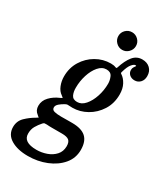

<svg xmlns="http://www.w3.org/2000/svg" viewBox="-324 -879 1072 1233"><g transform="rotate(30 212.0 -262.0)"><path d="M-80.5 135.5Q-80.5 91 -49.8 61.2Q-19 31.5 17 11Q34.5 0.5 31.5 0Q28.5 -0.5 17.5 -11Q-8 -29.5 -8 -64Q-8 -102 19.8 -131Q47.5 -160 87 -176.5Q103 -184 102.2 -185.5Q101.5 -187 89.5 -196Q65.5 -212 53 -243.2Q40.5 -274.5 40.5 -309Q40.5 -373 71.5 -423.2Q102.5 -473.5 152.8 -502.5Q203 -531.5 260.5 -531.5Q284 -531.5 297.5 -525Q303.5 -523.5 305.5 -524.2Q307.5 -525 309.5 -531.5Q327.5 -588.5 354.2 -621.8Q381 -655 423 -655Q459 -655 481 -633.8Q503 -612.5 503 -577Q503 -548.5 486.5 -530.8Q470 -513 444.5 -513Q422 -513 407 -526.2Q392 -539.5 392 -560Q392 -573.5 398.2 -582.5Q404.5 -591.5 407.5 -596.2Q410.5 -601 402 -601Q391 -601 375.5 -582.2Q360 -563.5 348 -520Q346 -513.5 346.2 -511.5Q346.5 -509.5 351 -506.5Q375.5 -491 392 -460.2Q408.5 -429.5 408.5 -386.5Q408.5 -320 376.2 -269.2Q344 -218.5 293.2 -190Q242.5 -161.5 187.5 -161.5Q173 -161.5 162.5 -162.5Q154 -163.5 149 -162.8Q144 -162 134.5 -157Q115.5 -147 99.5 -133.2Q83.5 -119.5 83.5 -104.5Q83.5 -85.5 104.2 -80.8Q125 -76 153.5 -76Q161.5 -76 177.8 -76.2Q194 -76.5 210.8 -76.5Q227.5 -76.5 235.5 -76.5Q304.5 -76.5 337.5 -46.8Q370.5 -17 370.5 46Q370.5 107.5 331.8 153.2Q293 199 230 224.5Q167 250 94 250Q17 250 -31.8 220.5Q-80.5 191 -80.5 135.5ZM142.5 -284.5Q142 -254.5 152.5 -231.5Q163 -208.5 195 -208.5Q227 -208.5 253 -238.2Q279 -268 294.2 -314.2Q309.5 -360.5 309.5 -410Q309.5 -435.5 298.5 -460Q287.5 -484.5 255.5 -484.5Q223 -484.5 197.2 -454.5Q171.5 -424.5 157 -378.5Q142.5 -332.5 142.5 -284.5ZM71.5 22.5Q51.5 45 38 68.5Q24.5 92 24.5 123.5Q24 188 122.5 188Q160.5 188 196.8 175Q233 162 256.2 136.2Q279.5 110.5 280 71.5Q280 40.5 265 28Q250 15.5 212.5 15.5H137.5Q128.5 15.5 120.2 15.2Q112 15 99.5 14Q88 13.5 83 14.5Q78 15.5 71.5 22.5ZM278.5 -643Q251.5 -643 232.2 -662.5Q213 -682 213 -708.5Q213 -735.5 232.2 -754.5Q251.5 -773.5 278.5 -773.5Q305 -773.5 324.2 -754.5Q343.5 -735.5 343.5 -708.5Q343.5 -682 324.2 -662.5Q305 -643 278.5 -643Z"/></g></svg>

Font: Besley* Narrow Medium
Style: Italic
Weight: 500
Width: 4
Italic angle: -13°
Designer: Owen Earl
Foundry: indestructible type*
Version: Version 3.000; ttfautohint (v1.8.3)